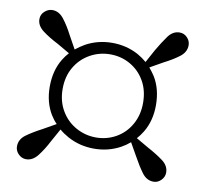

<svg xmlns="http://www.w3.org/2000/svg" viewBox="-64 -693 706 659"><g transform="rotate(10 289.0 -364.0)"><path d="M104 -363.8Q104 -419.9 128.9 -460.9Q138.2 -476.1 148.9 -487.8L105 -513.2Q74.2 -528.8 51.5 -545.9Q28.8 -563 28.8 -585.9Q28.8 -602.1 41 -613Q53.2 -624 67.9 -624Q90.8 -624 107.9 -602.1Q125 -580.1 141.1 -548.8L166 -503.9Q181.2 -516.1 198.2 -525.9Q240.2 -548.8 290 -548.8Q339.8 -548.8 381.8 -525.9Q398.9 -516.1 413.1 -503.9L437 -547.9Q455.1 -579.1 471.4 -601.6Q487.8 -624 511.2 -624Q526.9 -624 537.8 -612.5Q548.8 -601.1 548.8 -585.9Q548.8 -562 526.9 -545.4Q504.9 -528.8 474.1 -513.2L429.2 -487.8Q439.9 -475.1 449.2 -460.9Q474.1 -419.9 474.1 -363.8Q474.1 -309.1 449.2 -268.1Q439.9 -252.9 429.2 -241.2L473.1 -215.8Q503.9 -199.2 526.4 -182.6Q548.8 -166 548.8 -142.1Q548.8 -127 537.4 -115.5Q525.9 -104 511.2 -104Q486.8 -104 470.5 -126.5Q454.1 -148.9 437 -180.2L412.1 -224.1Q397.9 -211.9 381.8 -203.1Q339.8 -180.2 290 -180.2Q240.2 -180.2 198.2 -203.1Q180.2 -212.9 166 -225.1L141.1 -180.2Q125 -148.9 107.4 -126.5Q89.8 -104 66.9 -104Q51.8 -104 40.3 -115.5Q28.8 -127 28.8 -142.1Q28.8 -167 51 -183.1Q73.2 -199.2 105 -215.8L149.9 -241.2Q138.2 -252.9 128.9 -268.1Q104 -309.1 104 -363.8ZM148.9 -363.8Q148.9 -320.8 168.5 -287.8Q188 -254.9 220.5 -237.1Q252.9 -219.2 290 -219.2Q328.1 -219.2 360.1 -237.5Q392.1 -255.9 410.6 -288.8Q429.2 -321.8 429.2 -363.8Q429.2 -407.2 410.6 -439.7Q392.1 -472.2 360.1 -490.5Q328.1 -508.8 290 -508.8Q252 -508.8 219.5 -490.5Q187 -472.2 168 -439.7Q148.9 -407.2 148.9 -363.8Z"/></g></svg>

Font: Dream Han Serif CN W16
Style: Regular
Weight: 625
Designer: Adobe
Foundry: Pal3love
Version: Version 3.00; Sans 2.004; Serif 2.001